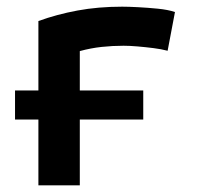

<svg xmlns="http://www.w3.org/2000/svg" viewBox="-20 -555 600 575"><path d="M95 0V-197H25V-284H95V-492Q150 -512 212 -523.5Q274 -535 346 -535Q364 -535 393 -533.5Q422 -532 452.5 -529Q483 -526 504 -519L482 -403Q463 -408 439 -411Q415 -414 391.5 -416Q368 -418 350 -418Q317 -418 284.5 -414.5Q252 -411 219 -402V-284H409V-197H219V0Z"/></svg>

Font: Ubuntu Sans Mono SemiBold
Style: Regular
Weight: 600
Monospace: yes
Designer: Dalton Maag Ltd
Foundry: Dalton Maag Ltd
Version: Version 1.006